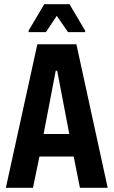

<svg xmlns="http://www.w3.org/2000/svg" viewBox="-20 -900 545 920"><path d="M8 0 159 -688H346L496 0H363L333 -150H169L138 0ZM189 -258H312L254 -561H247ZM117 -746V-753L192 -880H313L388 -753V-746H306L252 -824L200 -746Z"/></svg>

Font: Saira Condensed
Style: Bold
Weight: 700
Width: 3
Designer: Hector Gatti with collaboration of the Omnibus-Type team
Foundry: Omnibus-Type
Version: Version 1.101